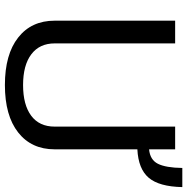

<svg xmlns="http://www.w3.org/2000/svg" viewBox="-10 -760 782 803"><g transform="rotate(90 381.5 -359.0)"><path d="M605 -542V-196Q605 -99 534.5 -43.5Q464 12 336 12Q208 12 137.5 -43.5Q67 -99 67 -196V-700H162V-196Q162 -133 207.5 -98.5Q253 -64 336 -64Q419 -64 464.5 -98Q510 -132 510 -196V-700H605V-591Q649 -595 665.5 -628Q682 -661 683 -730H763Q761 -633 724 -589.5Q687 -546 605 -542Z"/></g></svg>

Font: KoHo Medium
Style: Regular
Weight: 500
Version: Version 1.000; ttfautohint (v1.6)